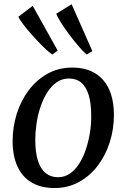

<svg xmlns="http://www.w3.org/2000/svg" viewBox="-20 -892 608 922"><path d="M326.5 -567.5Q391 -567.5 435.8 -540.8Q480.5 -514 503.8 -463Q527 -412 527 -339Q527 -271.5 507 -208.8Q487 -146 449.2 -96.2Q411.5 -46.5 358.8 -17.8Q306 11 241 11Q178 11 133 -15Q88 -41 64.5 -91.2Q41 -141.5 40.5 -213Q40.5 -282 60.5 -345.5Q80.5 -409 118.2 -459Q156 -509 208.8 -538.2Q261.5 -567.5 326.5 -567.5ZM311 -515Q278 -515 252 -496.8Q226 -478.5 206.8 -448Q187.5 -417.5 174.5 -379Q161.5 -340.5 155.5 -299.5Q149.5 -258.5 149.5 -219.5Q149.5 -159 162.5 -119.2Q175.5 -79.5 199.8 -60.2Q224 -41 258.5 -41Q291 -41 316.5 -59Q342 -77 361.2 -107.5Q380.5 -138 393 -176.5Q405.5 -215 412 -256Q418.5 -297 418 -335.5Q418 -396.5 405.8 -436Q393.5 -475.5 370 -495.2Q346.5 -515 311 -515ZM231 -630Q213 -642.5 187.5 -667.5Q162 -692.5 136.5 -721Q111 -749.5 92.2 -774.2Q73.5 -799 68 -811.5L137 -864L257 -649ZM396 -630Q379 -644.5 356 -671.5Q333 -698.5 310.2 -729.2Q287.5 -760 271 -786.2Q254.5 -812.5 250 -826L324 -871.5L423.5 -646.5Z"/></svg>

Font: Merriweather 20pt
Style: Italic
Weight: 400
Italic angle: -7.8°
Version: Version 2.101